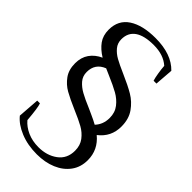

<svg xmlns="http://www.w3.org/2000/svg" viewBox="-299 -839 1148 1148"><g transform="rotate(45 275.0 -265.0)"><path d="M512 41Q512 100 480.5 143Q449 186 394.5 209Q340 232 271 232Q193 232 131 206.5Q69 181 36 140L46 3H69Q79 29 87 127Q113 158 154.5 176.5Q196 195 248 195Q319 195 368.5 158.5Q418 122 418 55Q418 10 394.5 -21Q371 -52 336 -71.5Q301 -91 242 -116Q177 -144 139 -165.5Q101 -187 74.5 -223.5Q48 -260 48 -315Q48 -365 72.5 -400Q97 -435 141 -455Q97 -482 72.5 -516Q48 -550 48 -599Q48 -680 110.5 -721Q173 -762 282 -762Q418 -762 487 -690L478 -573H454Q448 -592 443 -622.5Q438 -653 436 -681Q387 -725 304 -725Q224 -725 183 -696.5Q142 -668 142 -612Q142 -579 162 -555Q182 -531 211.5 -514.5Q241 -498 296 -474Q365 -444 408 -418.5Q451 -393 481.5 -350Q512 -307 512 -243Q512 -156 443 -103Q512 -46 512 41ZM297 -183Q305 -179 335.5 -165.5Q366 -152 391 -138Q426 -175 426 -230Q426 -276 401 -308Q376 -340 339.5 -360.5Q303 -381 242 -407L201 -425Q134 -399 134 -327Q134 -292 155.5 -267Q177 -242 209.5 -224Q242 -206 297 -183Z"/></g></svg>

Font: Trirong
Style: Regular
Weight: 400
Designer: Katatrad Team
Foundry: CadsonDemak
Version: Version 1.001